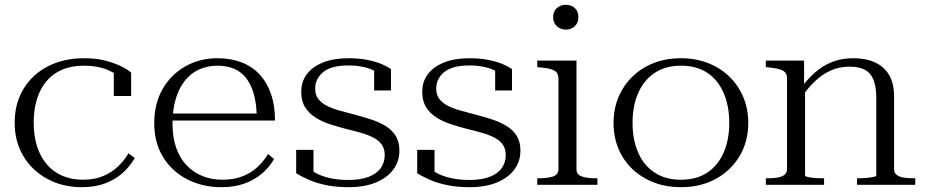

<svg xmlns="http://www.w3.org/2000/svg" viewBox="-20 -768 3846 798"><path d="M324 -21Q373 -21 409.5 -36.5Q446 -52 472 -77.5Q498 -103 514 -131L540 -111Q520 -76 489 -48.5Q458 -21 416 -5.5Q374 10 320 10Q241 10 177.5 -24Q114 -58 77.5 -118.5Q41 -179 41 -258Q41 -337 77 -397.5Q113 -458 178.5 -492Q244 -526 330 -526Q379 -526 417.5 -516Q456 -506 483.5 -492.5Q511 -479 525 -466V-369H453V-476Q461 -475 468 -471.5Q475 -468 480.5 -461.5Q486 -455 488.5 -448Q491 -441 488 -434Q470 -460 427.5 -477.5Q385 -495 330 -495Q260 -495 213.5 -465.5Q167 -436 143.5 -382.5Q120 -329 120 -258Q120 -204 134 -160Q148 -116 174.5 -85Q201 -54 239 -37.5Q277 -21 324 -21Z M697 -254Q697 -198 712 -154.5Q727 -111 755 -81.5Q783 -52 821 -36.5Q859 -21 904 -21Q952 -21 988.5 -35.5Q1025 -50 1051 -74.5Q1077 -99 1094 -128L1119 -107Q1099 -72 1067.5 -45.5Q1036 -19 994.5 -4.5Q953 10 900 10Q822 10 758.5 -22.5Q695 -55 658 -115Q621 -175 621 -256Q621 -337 655.5 -397.5Q690 -458 750 -492Q810 -526 884 -526Q939 -526 983.5 -509Q1028 -492 1059 -458.5Q1090 -425 1106.5 -377Q1123 -329 1123 -267H674V-296H1073L1047 -285Q1046 -336 1035.5 -375Q1025 -414 1005 -441Q985 -468 954.5 -481.5Q924 -495 884 -495Q842 -495 807 -479Q772 -463 747.5 -431.5Q723 -400 710 -355.5Q697 -311 697 -254Z M1579 -123Q1579 -149 1567 -166.5Q1555 -184 1533 -195.5Q1511 -207 1482 -215.5Q1453 -224 1419 -232Q1384 -241 1350.5 -252Q1317 -263 1290.5 -280Q1264 -297 1248 -322.5Q1232 -348 1232 -386Q1232 -429 1255.5 -460Q1279 -491 1323 -508.5Q1367 -526 1428 -526Q1472 -526 1507 -519Q1542 -512 1566.5 -501.5Q1591 -491 1605 -481V-392H1535V-488Q1542 -487 1547.5 -483Q1553 -479 1557 -473Q1561 -467 1563 -461.5Q1565 -456 1563 -453Q1551 -467 1530.5 -476.5Q1510 -486 1484 -491Q1458 -496 1428 -496Q1357 -496 1323.5 -468.5Q1290 -441 1290 -400Q1290 -373 1303.5 -356Q1317 -339 1340 -327.5Q1363 -316 1393 -308Q1423 -300 1456 -291Q1491 -282 1524 -271Q1557 -260 1583 -244Q1609 -228 1624.5 -203.5Q1640 -179 1640 -142Q1640 -97 1614.5 -63Q1589 -29 1542 -9.5Q1495 10 1428 10Q1379 10 1338.5 2Q1298 -6 1266.5 -19.5Q1235 -33 1211 -48V-145H1283V-32Q1276 -37 1271 -41.5Q1266 -46 1263.5 -50.5Q1261 -55 1260.5 -60Q1260 -65 1262 -70Q1281 -53 1306.5 -42Q1332 -31 1363 -25.5Q1394 -20 1428 -20Q1478 -20 1512 -33Q1546 -46 1562.5 -69.5Q1579 -93 1579 -123Z M2082 -123Q2082 -149 2070 -166.5Q2058 -184 2036 -195.5Q2014 -207 1985 -215.5Q1956 -224 1922 -232Q1887 -241 1853.5 -252Q1820 -263 1793.5 -280Q1767 -297 1751 -322.5Q1735 -348 1735 -386Q1735 -429 1758.5 -460Q1782 -491 1826 -508.5Q1870 -526 1931 -526Q1975 -526 2010 -519Q2045 -512 2069.5 -501.5Q2094 -491 2108 -481V-392H2038V-488Q2045 -487 2050.5 -483Q2056 -479 2060 -473Q2064 -467 2066 -461.5Q2068 -456 2066 -453Q2054 -467 2033.5 -476.5Q2013 -486 1987 -491Q1961 -496 1931 -496Q1860 -496 1826.5 -468.5Q1793 -441 1793 -400Q1793 -373 1806.5 -356Q1820 -339 1843 -327.5Q1866 -316 1896 -308Q1926 -300 1959 -291Q1994 -282 2027 -271Q2060 -260 2086 -244Q2112 -228 2127.5 -203.5Q2143 -179 2143 -142Q2143 -97 2117.5 -63Q2092 -29 2045 -9.5Q1998 10 1931 10Q1882 10 1841.5 2Q1801 -6 1769.5 -19.5Q1738 -33 1714 -48V-145H1786V-32Q1779 -37 1774 -41.5Q1769 -46 1766.5 -50.5Q1764 -55 1763.5 -60Q1763 -65 1765 -70Q1784 -53 1809.5 -42Q1835 -31 1866 -25.5Q1897 -20 1931 -20Q1981 -20 2015 -33Q2049 -46 2065.5 -69.5Q2082 -93 2082 -123Z M2332 -645Q2310 -645 2294.5 -659Q2279 -673 2279 -697Q2279 -721 2294.5 -734.5Q2310 -748 2332 -748Q2354 -748 2369 -734.5Q2384 -721 2384 -697Q2384 -673 2369 -659Q2354 -645 2332 -645ZM2376 -516V-64Q2376 -42 2398.5 -34.5Q2421 -27 2455 -27H2463V0H2213V-27H2221Q2256 -27 2278.5 -34.5Q2301 -42 2301 -64V-442Q2301 -464 2286 -473.5Q2271 -483 2234 -487L2213 -489V-516Z M3090 -257Q3090 -180 3054 -119.5Q3018 -59 2955 -24.5Q2892 10 2810 10Q2729 10 2665 -24.5Q2601 -59 2565.5 -119.5Q2530 -180 2530 -257Q2530 -315 2550.5 -364Q2571 -413 2608.5 -449.5Q2646 -486 2697 -506Q2748 -526 2810 -526Q2871 -526 2922.5 -506Q2974 -486 3011.5 -449.5Q3049 -413 3069.5 -364Q3090 -315 3090 -257ZM2609 -257Q2609 -187 2632.5 -133.5Q2656 -80 2701 -50.5Q2746 -21 2810 -21Q2875 -21 2919.5 -50.5Q2964 -80 2987.5 -133.5Q3011 -187 3011 -257Q3011 -328 2987.5 -382Q2964 -436 2919.5 -465.5Q2875 -495 2810 -495Q2746 -495 2701 -465Q2656 -435 2632.5 -381.5Q2609 -328 2609 -257Z M3163 0V-27H3171Q3194 -27 3212 -30Q3230 -33 3240.5 -41.5Q3251 -50 3251 -64V-442Q3251 -457 3244.5 -465.5Q3238 -474 3223 -479Q3208 -484 3183 -487L3163 -489V-516H3322V-407L3326 -403V-39Q3326 -35 3337 -32.5Q3348 -30 3364.5 -28.5Q3381 -27 3397 -27H3405V0ZM3784 0H3542V-27H3550Q3565 -27 3581.5 -28.5Q3598 -30 3610 -32.5Q3622 -35 3622 -39V-361Q3622 -407 3610.5 -436Q3599 -465 3574.5 -478Q3550 -491 3510 -491Q3469 -491 3434 -475.5Q3399 -460 3368.5 -431.5Q3338 -403 3310 -362L3304 -396Q3334 -437 3366.5 -466Q3399 -495 3438.5 -510.5Q3478 -526 3526 -526Q3579 -526 3617 -508.5Q3655 -491 3675.5 -456Q3696 -421 3696 -367V-64Q3696 -50 3706.5 -41.5Q3717 -33 3735 -30Q3753 -27 3776 -27H3784Z"/></svg>

Font: Roboto Serif 120pt Expanded Light
Style: Regular
Weight: 300
Width: 7
Designer: Greg Gazdowicz
Foundry: Commercial Type
Version: Version 1.008